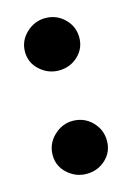

<svg xmlns="http://www.w3.org/2000/svg" viewBox="-83 -520 394 574"><g transform="rotate(-15 114.0 -233.0)"><path d="M114 8Q81 8 55.5 -15Q30 -38 30 -72Q30 -107 55.5 -131.5Q81 -156 114 -156Q149 -156 173.5 -131.5Q198 -107 198 -72Q198 -38 173.5 -15Q149 8 114 8ZM114 -312Q81 -312 55.5 -335Q30 -358 30 -392Q30 -426 55.5 -450Q81 -474 114 -474Q149 -474 173.5 -450Q198 -426 198 -392Q198 -358 173.5 -335Q149 -312 114 -312Z"/></g></svg>

Font: Manuale
Style: Regular
Weight: 400
Designer: Eduardo Tunni / Pablo Cosgaya
Foundry: Eduardo Tunni / Pablo Cosgaya
Version: Version 1.002